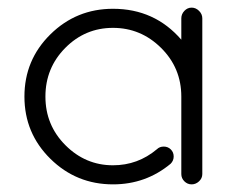

<svg xmlns="http://www.w3.org/2000/svg" viewBox="-20 -483 600 503"><path d="M510 -27Q510 -16 501.5 -8Q493 0 482 0Q471 0 463 -8Q455 -16 455 -27V-230Q455 -305 402 -357.5Q349 -410 276 -410Q203 -410 151 -357.5Q99 -305 99 -230Q99 -155 151.5 -102.5Q204 -50 276 -50Q341 -50 391 -92Q398 -99 409 -99Q420 -99 427.5 -91.5Q435 -84 435 -73Q435 -62 427 -54Q362 0 276 0Q180 0 112 -67Q44 -134 44 -230Q44 -326 112 -393Q180 -460 276 -460Q385 -460 455 -379V-435Q455 -446 463 -454.5Q471 -463 482 -463Q493 -463 501.5 -454.5Q510 -446 510 -435Z"/></svg>

Font: RIT Ala
Style: Regular
Weight: 400
Designer: Radhakrishan VN, Aswathy J
Version: 1.0